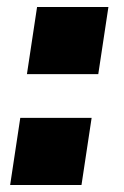

<svg xmlns="http://www.w3.org/2000/svg" viewBox="-20 -532 354 549"><path d="M57 -320 86 -512H290L261 -320ZM9 -3 38 -195H242L213 -3Z"/></svg>

Font: Public Sans Thin Black
Style: Italic
Weight: 900
Italic angle: -8°
Version: Version 2.001